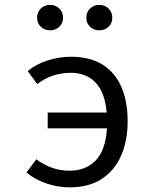

<svg xmlns="http://www.w3.org/2000/svg" viewBox="-20 -776 640 807"><path d="M278 -537.5Q359 -537.5 411.8 -504Q464.5 -470.5 490.5 -409.8Q516.5 -349 516.5 -266.5Q516.5 -184 488.8 -121.2Q461 -58.5 407 -23.5Q353 11.5 273 11.5Q224 11.5 176 -4.5Q128 -20.5 91.5 -51L132.5 -106.5Q165 -82.5 199.5 -70.5Q234 -58.5 272.5 -58.5Q339.5 -58.5 381.5 -100.8Q423.5 -143 429.5 -236.5H180.5V-303H428.5Q421 -388.5 381.5 -429.2Q342 -470 277.5 -470Q240 -470 204.5 -458.8Q169 -447.5 136.5 -422.5L96.5 -477.5Q132.5 -507 181 -522.2Q229.5 -537.5 278 -537.5ZM191 -648.5Q167 -648.5 151.5 -663.5Q136 -678.5 136 -701.5Q136 -725 151.5 -740.2Q167 -755.5 191 -755.5Q213.5 -755.5 229.2 -740.2Q245 -725 245 -701.5Q245 -678.5 229.2 -663.5Q213.5 -648.5 191 -648.5ZM397 -648.5Q374 -648.5 358.5 -663.5Q343 -678.5 343 -701.5Q343 -725 358.5 -740.2Q374 -755.5 397 -755.5Q420.5 -755.5 436.2 -740.2Q452 -725 452 -701.5Q452 -678.5 436.2 -663.5Q420.5 -648.5 397 -648.5Z"/></svg>

Font: Fast_Mono
Style: Regular
Weight: 400
Monospace: yes
Designer: Carrois Corporate, Edenspiekermann AG, Nikita Prokopov
Foundry: Carrois Corporate, Edenspiekermann AG, Nikita Prokopov
Version: Version 5.002